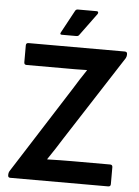

<svg xmlns="http://www.w3.org/2000/svg" viewBox="-57 -881 670 926"><g transform="rotate(5 278.0 -418.5)"><path d="M28 0Q17 0 17 -11V-16Q17 -23 21 -31L290 -453Q305 -477 320 -501Q335 -525 351 -548V-550Q324 -549 295.5 -549Q267 -549 239 -549H59Q47 -549 47 -561V-643Q47 -655 59 -655H525Q537 -655 537 -644V-639Q537 -633 533 -624L267 -212Q250 -185 233 -158.5Q216 -132 198 -106V-104Q229 -105 259.5 -105.5Q290 -106 322 -106H502Q514 -106 514 -94V-12Q514 0 502 0ZM216 -709Q204 -709 210 -720L269 -829Q273 -837 282 -837H373Q379 -837 380.5 -833Q382 -829 379 -824L299 -715Q295 -709 286 -709Z"/></g></svg>

Font: Sofia Sans
Style: Bold
Weight: 700
Designer: Botio Nikoltchev, Ani Petrova
Foundry: lettersoup
Version: Version 4.100; ttfautohint (v1.8.4.7-5d5b)